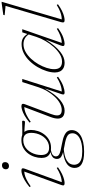

<svg xmlns="http://www.w3.org/2000/svg" viewBox="608 -1382 1014 2269"><g transform="rotate(-90 1114.5 -247.0)"><path d="M63 -29 227 -480.5 238.5 -466Q217.5 -468 191.2 -462.8Q165 -457.5 130 -440.8Q95 -424 47.5 -390.5L39 -404.5Q84.5 -442 121.8 -463Q159 -484 186.8 -492.2Q214.5 -500.5 231.5 -500.5Q254 -500.5 258.8 -491.5Q263.5 -482.5 256 -461.5L90.5 -7L78.5 -24.5Q98 -22.5 123.8 -25.8Q149.5 -29 184.2 -42Q219 -55 265 -83L272.5 -68.5Q228.5 -37 192.2 -20Q156 -3 129 3.5Q102 10 85.5 10Q66 10 60.5 1.2Q55 -7.5 63 -29ZM249 -683.5Q249 -698 254.8 -708.2Q260.5 -718.5 271.2 -724.2Q282 -730 296 -730Q314 -730 323.8 -720.8Q333.5 -711.5 333.5 -694Q333.5 -680 328 -669.5Q322.5 -659 312 -653.2Q301.5 -647.5 286.5 -647.5Q269.5 -647.5 259.2 -657.2Q249 -667 249 -683.5Z M808 -458.5Q798.5 -458.5 789 -459.2Q779.5 -460 767.5 -461Q755.5 -462 740.2 -463Q725 -464 705.2 -464.8Q685.5 -465.5 659 -466L627 -491Q668.5 -489.5 704.2 -489.8Q740 -490 768 -491Q796 -492 814.5 -492Q819 -492 821 -489.5Q823 -487 823 -481.5Q823 -476 822 -471.5Q821 -467 819 -464.2Q817 -461.5 814.2 -460Q811.5 -458.5 808 -458.5ZM504 -173Q537.5 -173 565 -185.2Q592.5 -197.5 614 -218.5Q635.5 -239.5 650 -266.5Q664.5 -293.5 672 -323.5Q679.5 -353.5 679.5 -383Q679.5 -431 658 -454.8Q636.5 -478.5 592.5 -478.5Q559 -478.5 531.5 -466.2Q504 -454 482.8 -432.8Q461.5 -411.5 447 -384.5Q432.5 -357.5 425 -327.8Q417.5 -298 417.5 -268.5Q417.5 -220 438.8 -196.5Q460 -173 504 -173ZM594 -500.5Q635 -500.5 661.5 -487.2Q688 -474 701 -449Q714 -424 714 -389Q714 -347 700.2 -305Q686.5 -263 659.2 -228Q632 -193 593 -171.8Q554 -150.5 502.5 -150.5Q462 -150.5 435.2 -164Q408.5 -177.5 395.8 -202.5Q383 -227.5 383 -262.5Q383 -304 396.8 -346.2Q410.5 -388.5 437.2 -423.2Q464 -458 503.5 -479.2Q543 -500.5 594 -500.5ZM457.5 240.5Q405 240.5 368.5 232.8Q332 225 309 210.5Q286 196 275.5 175Q265 154 265 128Q265 95 283 67.2Q301 39.5 344.2 19.5Q387.5 -0.5 463 -9.5H489.5L517.5 -1.5Q458 0.5 417 10.5Q376 20.5 350.8 37Q325.5 53.5 314 75Q302.5 96.5 302.5 121.5Q302.5 149.5 317 171.5Q331.5 193.5 366 206Q400.5 218.5 460.5 218.5Q533.5 218.5 580.8 202.8Q628 187 651.2 161Q674.5 135 674.5 104.5Q674.5 85.5 669 71.2Q663.5 57 648 45.8Q632.5 34.5 602.5 25.2Q572.5 16 523.5 8Q458.5 -3.5 425.8 -16.2Q393 -29 382 -44.8Q371 -60.5 371 -80.5Q371 -101 381.2 -117.5Q391.5 -134 417.8 -146Q444 -158 492 -163.5L490 -154Q438 -146.5 419.8 -131Q401.5 -115.5 401.5 -94Q401.5 -80.5 407.5 -70.2Q413.5 -60 429 -52Q444.5 -44 473.5 -36.8Q502.5 -29.5 549 -21.5Q613.5 -10 648.8 6.8Q684 23.5 698 45Q712 66.5 712 94Q712 124.5 696.5 151.2Q681 178 649.5 198Q618 218 570.2 229.2Q522.5 240.5 457.5 240.5Z M1137 -27 1202.5 -219.5H1201Q1167 -157.5 1133.5 -113.8Q1100 -70 1067.2 -42.8Q1034.5 -15.5 1003.2 -2.8Q972 10 942.5 10Q893.5 10 870.8 -11.2Q848 -32.5 848 -70.5Q848 -89.5 853.2 -112.2Q858.5 -135 868.5 -161L989.5 -480.5L1000.5 -466Q980 -468 953.8 -462.8Q927.5 -457.5 892.2 -440.8Q857 -424 809.5 -390.5L801 -404.5Q846.5 -442 883.8 -463Q921 -484 949 -492.2Q977 -500.5 993.5 -500.5Q1013.5 -500.5 1019.8 -491Q1026 -481.5 1018.5 -461.5L903 -154Q894.5 -131.5 890 -112.5Q885.5 -93.5 885.5 -78.5Q885.5 -51.5 901.2 -37.8Q917 -24 949.5 -24Q988 -24 1027.8 -45.2Q1067.5 -66.5 1104.5 -105.2Q1141.5 -144 1172 -195.8Q1202.5 -247.5 1221.5 -308.5L1280 -490.5H1316.5L1163 -8.5L1152 -24.5Q1171.5 -22.5 1196.5 -25.8Q1221.5 -29 1255.5 -41.8Q1289.5 -54.5 1334.5 -82L1342.5 -67.5Q1277 -21 1230.2 -5.5Q1183.5 10 1159 10Q1139.5 10 1134.8 2Q1130 -6 1137 -27Z M1712.5 -37 1780 -209.5H1778.5Q1742 -152 1706.8 -110.5Q1671.5 -69 1638 -42.2Q1604.5 -15.5 1572.5 -2.8Q1540.5 10 1510 10Q1469 10 1443.2 -4.8Q1417.5 -19.5 1405.2 -45.5Q1393 -71.5 1393 -105Q1393 -150.5 1409.8 -203.8Q1426.5 -257 1456.8 -309Q1487 -361 1528.8 -404Q1570.5 -447 1621.2 -472.8Q1672 -498.5 1729 -498.5Q1780 -498.5 1811 -472.8Q1842 -447 1860.5 -404.5L1853 -396Q1833 -435.5 1802 -455.8Q1771 -476 1727.5 -476Q1680.5 -476 1637 -451.8Q1593.5 -427.5 1556.2 -387.8Q1519 -348 1491.2 -300Q1463.5 -252 1447.8 -203.5Q1432 -155 1432 -114Q1432 -66.5 1454 -43.5Q1476 -20.5 1522.5 -20.5Q1566 -20.5 1610.2 -47.5Q1654.5 -74.5 1694.2 -118.8Q1734 -163 1765.2 -217Q1796.5 -271 1814 -325L1845 -421.5L1867.5 -490.5H1904.5L1737 -8L1726.5 -24.5Q1746 -22.5 1771 -25.8Q1796 -29 1830 -41.8Q1864 -54.5 1909.5 -82L1917 -67.5Q1852 -21 1805.2 -5.5Q1758.5 10 1733.5 10Q1711.5 10 1707 -1.2Q1702.5 -12.5 1712.5 -37Z M2180 -688Q2171 -689 2150 -690.8Q2129 -692.5 2106.8 -694.8Q2084.5 -697 2070 -698.5L2073.5 -714.5L2214 -734H2228.5L2015.5 -8L2005 -24.5Q2025 -22.5 2050.5 -25.8Q2076 -29 2110.5 -42Q2145 -55 2191 -83L2199 -68.5Q2155 -37 2119 -20Q2083 -3 2056 3.5Q2029 10 2012.5 10Q1991.5 10 1986.5 0.8Q1981.5 -8.5 1988 -32.5Z"/></g></svg>

Font: Newsreader 9pt ExtraLight
Style: Italic
Weight: 250
Italic angle: -17°
Designer: Hugues Gentile
Foundry: Production Type
Version: Version 1.003